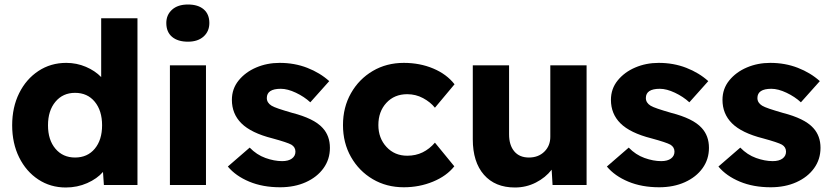

<svg xmlns="http://www.w3.org/2000/svg" viewBox="-20 -821 3685 852"><path d="M272 11Q204 11 150 -24.5Q96 -60 65 -122.5Q34 -185 34 -265Q34 -345 65 -407.5Q96 -470 150.5 -506Q205 -542 274 -542Q320 -542 361 -524.5Q402 -507 429 -479V-740H590V0H441L437 -58Q411 -28 367 -8.5Q323 11 272 11ZM313 -122Q368 -122 400.5 -161Q433 -200 433 -265Q433 -330 400.5 -369.5Q368 -409 313 -409Q259 -409 226 -369.5Q193 -330 193 -265Q193 -200 226 -161Q259 -122 313 -122Z M814 -636Q769 -636 743.5 -657.5Q718 -679 718 -719Q718 -755 743.5 -778Q769 -801 814 -801Q859 -801 884 -779.5Q909 -758 909 -719Q909 -682 883.5 -659Q858 -636 814 -636ZM734 0V-531H894V0Z M1223 10Q1146 10 1086 -15Q1026 -40 991 -82L1088 -166Q1119 -134 1158 -120Q1197 -106 1232 -106Q1260 -106 1275.5 -117.5Q1291 -129 1291 -148Q1291 -168 1273 -179Q1255 -189 1189 -207Q1094 -231 1051 -274Q1009 -316 1009 -378Q1009 -427 1039 -464Q1069 -501 1117 -521.5Q1165 -542 1221 -542Q1287 -542 1343.5 -520Q1400 -498 1441 -461L1357 -367Q1330 -392 1293 -409.5Q1256 -427 1226 -427Q1164 -427 1164 -386Q1164 -365 1185 -352Q1195 -346 1217 -338.5Q1239 -331 1277 -320Q1324 -308 1358 -291.5Q1392 -275 1412 -253Q1444 -218 1444 -165Q1444 -114 1415.5 -74.5Q1387 -35 1337 -12.5Q1287 10 1223 10Z M1772 10Q1695 10 1634 -26Q1573 -62 1537.5 -124.5Q1502 -187 1502 -266Q1502 -345 1537.5 -407.5Q1573 -470 1634 -506Q1695 -542 1772 -542Q1843 -542 1902.5 -517Q1962 -492 1997 -447L1910 -343Q1890 -368 1857.5 -385.5Q1825 -403 1787 -403Q1730 -403 1694.5 -364.5Q1659 -326 1659 -266Q1659 -208 1695 -169Q1731 -130 1787 -130Q1825 -130 1855.5 -145Q1886 -160 1910 -188L1996 -83Q1962 -40 1901.5 -15Q1841 10 1772 10Z M2265 11Q2177 11 2127.5 -45.5Q2078 -102 2078 -203V-531H2239V-225Q2239 -177 2262 -149.5Q2285 -122 2327 -122Q2369 -122 2395.5 -148Q2422 -174 2422 -214V-531H2583V0H2432L2428 -68Q2401 -33 2358 -11Q2315 11 2265 11Z M2905 10Q2828 10 2768 -15Q2708 -40 2673 -82L2770 -166Q2801 -134 2840 -120Q2879 -106 2914 -106Q2942 -106 2957.5 -117.5Q2973 -129 2973 -148Q2973 -168 2955 -179Q2937 -189 2871 -207Q2776 -231 2733 -274Q2691 -316 2691 -378Q2691 -427 2721 -464Q2751 -501 2799 -521.5Q2847 -542 2903 -542Q2969 -542 3025.5 -520Q3082 -498 3123 -461L3039 -367Q3012 -392 2975 -409.5Q2938 -427 2908 -427Q2846 -427 2846 -386Q2846 -365 2867 -352Q2877 -346 2899 -338.5Q2921 -331 2959 -320Q3006 -308 3040 -291.5Q3074 -275 3094 -253Q3126 -218 3126 -165Q3126 -114 3097.5 -74.5Q3069 -35 3019 -12.5Q2969 10 2905 10Z M3400 10Q3323 10 3263 -15Q3203 -40 3168 -82L3265 -166Q3296 -134 3335 -120Q3374 -106 3409 -106Q3437 -106 3452.5 -117.5Q3468 -129 3468 -148Q3468 -168 3450 -179Q3432 -189 3366 -207Q3271 -231 3228 -274Q3186 -316 3186 -378Q3186 -427 3216 -464Q3246 -501 3294 -521.5Q3342 -542 3398 -542Q3464 -542 3520.5 -520Q3577 -498 3618 -461L3534 -367Q3507 -392 3470 -409.5Q3433 -427 3403 -427Q3341 -427 3341 -386Q3341 -365 3362 -352Q3372 -346 3394 -338.5Q3416 -331 3454 -320Q3501 -308 3535 -291.5Q3569 -275 3589 -253Q3621 -218 3621 -165Q3621 -114 3592.5 -74.5Q3564 -35 3514 -12.5Q3464 10 3400 10Z"/></svg>

Font: Lexend Deca
Style: Bold
Weight: 700
Designer: Bonnie Shaver-Troup, Thomas Jockin
Foundry: Lexend
Version: Version 1.008; ttfautohint (v1.8.4.7-5d5b)